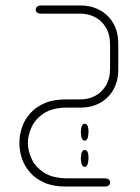

<svg xmlns="http://www.w3.org/2000/svg" viewBox="-20 -394 512 703"><path d="M82 130Q82 157 95.5 187Q109 217 141 238Q173 259 228 259H362Q373 259 378 263Q383 267 383 275Q383 281 378 285Q373 289 362 289H220Q175 289 143 275Q111 261 90.5 238Q70 215 60.5 187Q51 159 51 130Q51 101 60.5 72.5Q70 44 90.5 21Q111 -2 143 -16Q175 -30 220 -30H275Q302 -30 326.5 -42Q351 -54 367 -79.5Q383 -105 383 -143V-230Q383 -269 367 -294.5Q351 -320 326.5 -332Q302 -344 275 -344H131Q121 -344 116 -348Q111 -352 111 -359Q111 -365 116 -369.5Q121 -374 131 -374H275Q313 -374 344.5 -357.5Q376 -341 394.5 -309.5Q413 -278 413 -234V-140Q413 -96 394.5 -64.5Q376 -33 345 -16.5Q314 0 276 0H226Q172 0 140.5 21Q109 42 95.5 72Q82 102 82 130ZM290 121Q284 121 280.5 114.5Q277 108 276 92V88Q277 72 280.5 65.5Q284 59 290 59Q296 59 300 65.5Q304 72 304 88V92Q303 108 299.5 114.5Q296 121 290 121ZM290 217Q284 217 280.5 210Q277 203 276 188V184Q277 168 280.5 161.5Q284 155 290 155Q296 155 300 161.5Q304 168 304 184V188Q303 203 299.5 210Q296 217 290 217Z"/></svg>

Font: Beiruti ExtraLight
Style: Regular
Weight: 250
Designer: Arlette Boutros
Foundry: Boutros
Version: Version 1.41